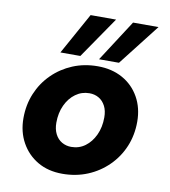

<svg xmlns="http://www.w3.org/2000/svg" viewBox="-83 -807 787 891"><g transform="rotate(10 310.0 -362.0)"><path d="M270 12Q203 12 153.5 -17Q104 -46 76 -96.5Q48 -147 48 -211Q48 -274 70.5 -328Q93 -382 134 -422.5Q175 -463 229 -485.5Q283 -508 347 -508Q413 -508 463.5 -480Q514 -452 542.5 -401.5Q571 -351 571 -286Q571 -223 548.5 -169Q526 -115 484.5 -74Q443 -33 388.5 -10.5Q334 12 270 12ZM289 -118Q326 -118 354.5 -139Q383 -160 400 -196.5Q417 -233 417 -279Q417 -311 405.5 -333Q394 -355 374.5 -366.5Q355 -378 330 -378Q294 -378 265 -357Q236 -336 219 -299.5Q202 -263 202 -217Q202 -186 213.5 -163.5Q225 -141 245 -129.5Q265 -118 289 -118ZM346 -541 472 -736H592L440 -541ZM164 -541 272 -736H392L258 -541Z"/></g></svg>

Font: DM Sans 24pt Black
Style: Italic
Weight: 900
Italic angle: -10°
Designer: Colophon Foundry, Jonny Pinhorn
Foundry: Colophon Foundry
Version: Version 4.004;gftools[0.9.30]